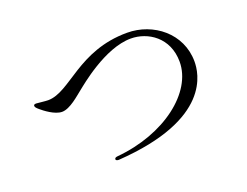

<svg xmlns="http://www.w3.org/2000/svg" viewBox="-91 -782 1181 917"><g transform="rotate(-20 500.0 -323.5)"><path d="M374 -45C853 -77 874 -306 874 -363C874 -506 751 -602 618 -602C367 -602 268 -428 154 -428C139 -428 101 -433 95 -433C86 -433 82 -431 82 -425C82 -419 87 -413 99 -403C114 -390 161 -353 198 -353C239 -353 290 -401 316 -421C338 -438 492 -570 625 -570C711 -570 807 -510 807 -386C807 -231 620 -85 373 -63C364 -62 359 -59 359 -53C359 -47 367 -45 374 -45Z"/></g></svg>

Font: Shippori Mincho OTF
Style: Regular
Weight: 400
Designer: FONTDASU
Foundry: FONTDASU / Google Inc. / but / Adobe
Version: Version 3.300;hotconv 1.0.109;makeotfexe 2.5.65596